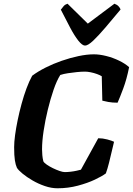

<svg xmlns="http://www.w3.org/2000/svg" viewBox="-20 -1012 714 1032"><path d="M289 0Q256 0 221 -12Q186 -24 155 -42Q124 -60 101.5 -78.5Q79 -97 71 -110Q64 -125 60 -150Q56 -175 56 -221Q56 -248 61 -285.5Q66 -323 75 -366.5Q84 -410 96 -454Q108 -498 122.5 -537Q137 -576 153 -605Q184 -628 224.5 -648.5Q265 -669 311 -685Q357 -701 402 -710.5Q447 -720 485 -720Q515 -720 551 -711Q587 -702 620 -686Q653 -670 674 -651Q661 -586 642.5 -536.5Q624 -487 612 -460Q584 -460 562 -464Q540 -468 530 -471L527 -602Q518 -608 501.5 -614Q485 -620 467.5 -623.5Q450 -627 437 -627Q417 -627 393 -624.5Q369 -622 345.5 -618.5Q322 -615 304 -609Q285 -579 268 -529.5Q251 -480 237 -422.5Q223 -365 214.5 -309Q206 -253 206 -209Q206 -195 207.5 -178Q209 -161 213 -145Q217 -137 231.5 -127Q246 -117 264.5 -108Q283 -99 300.5 -93Q318 -87 328 -87Q342 -87 359.5 -89Q377 -91 392.5 -94.5Q408 -98 415 -100L508 -269Q532 -269 556.5 -262.5Q581 -256 593 -250Q588 -230 581 -199.5Q574 -169 566 -137Q558 -105 549 -80Q529 -65 490 -46.5Q451 -28 398.5 -14Q346 0 289 0ZM437 -767Q422 -767 401 -793.5Q380 -820 356.5 -864.5Q333 -909 307 -960Q315 -971 322.5 -979.5Q330 -988 343 -992L452 -885L595 -992Q609 -987 617 -978.5Q625 -970 628 -961Q585 -909 547 -864.5Q509 -820 481 -793.5Q453 -767 437 -767Z"/></svg>

Font: Texturina 12pt ExtraBold
Style: Italic
Weight: 800
Italic angle: -11°
Designer: Guillermo Torres Carreño
Foundry: Omnibus-Type
Version: Version 1.002